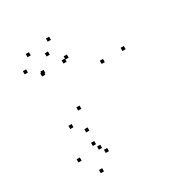

<svg xmlns="http://www.w3.org/2000/svg" viewBox="-182 -892 984 1044"><g transform="rotate(-30 310.0 -370.0)"><path d="M602.8 -494.9V-514.9H582.8V-494.9ZM276.4 -741.9V-761.9H256.4V-741.9ZM139.1 -723.8V-743.8H119.1V-723.8ZM79.1 -650.6V-670.6H59.1V-650.6ZM155.1 -593.1V-613.1H135.1V-593.1ZM311.6 -609.8V-629.8H291.6V-609.8ZM469.6 -490.6V-510.6H449.6V-490.6ZM232.4 -334.8V-354.8H212.4V-334.8ZM145 -269.3V-289.3H125V-269.3ZM210.8 -210.2V-230.2H190.8V-210.2ZM247.1 -60.1V-80.1H227.1V-60.1ZM205.2 -128.1V-148.1H185.2V-128.1ZM223.5 -94.2V-114.2H203.5V-94.2ZM290.8 -596.1V-616.1H270.8V-596.1ZM230.8 -675.2V-695.2H210.8V-675.2ZM160 -600.8V-620.8H140V-600.8ZM92.7 -89.8V-109.8H72.7V-89.8ZM168.8 21.6V1.6H148.8V21.6Z"/></g></svg>

Font: Monaspace Radon Dots Var
Style: Regular
Weight: 400
Designer: Riley Cran and the Lettermatic Team
Version: Version 1.100 (Monaspace Radon Dots)